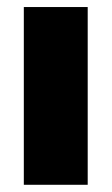

<svg xmlns="http://www.w3.org/2000/svg" viewBox="-20 -512 309 532"><path d="M46 0V-492.5H223V0Z"/></svg>

Font: Anek Gurmukhi Medium ExtraBold
Style: Regular
Weight: 800
Version: Version 1.003